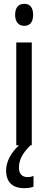

<svg xmlns="http://www.w3.org/2000/svg" viewBox="-20 -759 251 1003"><path d="M107 -739C76 -739 59 -719 59 -681C59 -645 77 -624 107 -624C137 -624 153 -645 153 -681C153 -718 138 -739 107 -739ZM79 117C79 79 94 45 139 0H146V-537H65V0H79C37 39 12 86 12 131C12 192 44 224 108 224C128 224 144 221 155 216V160C148 163 139 166 124 166C95 166 79 149 79 117Z"/></svg>

Font: Noto Sans Arabic ExtCond
Style: Regular
Weight: 400
Width: 2
Designer: Monotype Design Team, Nadine Chahine, Nizar Qandah and Khaled Hosny
Foundry: Monotype Imaging Inc.
Version: Version 2.012